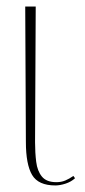

<svg xmlns="http://www.w3.org/2000/svg" viewBox="-20 -556 258 586"><path d="M149 10Q97 10 78 -22Q59 -54 59 -123L57 -536H89L87 -122Q87 -90 90.5 -62Q94 -34 108 -17Q122 0 152 0Q167 0 179 -5Q191 -10 204 -19L209 -12Q197 -1 180 4.5Q163 10 149 10Z"/></svg>

Font: Noto Serif Display SemiCondensed Thin
Style: Regular
Weight: 100
Width: 4
Designer: Monotype Design Team
Foundry: Monotype Imaging Inc.
Version: Version 2.009